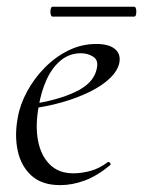

<svg xmlns="http://www.w3.org/2000/svg" viewBox="-20 -527 417 559"><path d="M155.2 12Q102 12 71.5 -15.8Q41 -43.6 31.5 -88.6Q22 -133.6 31.8 -185Q38.2 -222.4 58.8 -260.5Q79.4 -298.6 110.2 -329.9Q141 -361.2 179.2 -380.1Q217.4 -399 260.4 -399Q296.6 -399 314.3 -384.6Q332 -370.2 327.6 -345Q323 -321.4 300.2 -299.4Q277.4 -277.4 241.1 -259.6Q204.8 -241.8 160.3 -229.1Q115.8 -216.4 68.2 -210.6L70.2 -223.6Q146.8 -234.6 199.2 -259.3Q251.6 -284 261 -324Q268.2 -350.8 252.1 -361.4Q236 -372 215.6 -372Q182.2 -372 156.9 -351.1Q131.6 -330.2 115.7 -295.2Q99.8 -260.2 92.8 -218Q82.4 -162.2 90.6 -118.2Q98.8 -74.2 124.8 -48.3Q150.8 -22.4 193.4 -22.4Q217.2 -22.4 243.3 -29.4Q269.4 -36.4 293.8 -55Q296.6 -57 300.1 -53Q303.6 -49 300.8 -46.2Q262.8 -14.8 226.7 -1.4Q190.6 12 155.2 12ZM132.8 -478.6Q129.2 -478.6 127.5 -485.8Q125.8 -493 127.5 -500.2Q129.2 -507.4 132.8 -507.4H370.4Q375 -507.4 376.3 -500.2Q377.6 -493 376.3 -485.8Q375 -478.6 370.4 -478.6Z"/></svg>

Font: Cormorant Light
Style: Italic
Weight: 300
Italic angle: -10°
Designer: Christian Thalmann (Catharsis Fonts)
Foundry: Catharsis Fonts
Version: Version 4.000